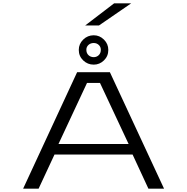

<svg xmlns="http://www.w3.org/2000/svg" viewBox="-20 -1134 1126 1154"><path d="M966 0H872L777 -205H307.5L212 0H119L443.5 -700H640.5ZM503 -635.5 331.5 -268.5H753L581 -635.5ZM543.5 -745.5Q506.5 -745.5 480 -771Q453.5 -796.5 453.5 -834Q453.5 -870 480 -896Q506.5 -922 543.5 -922Q578.5 -922 604.8 -896Q631 -870 631 -834Q631 -796.5 604.8 -771Q578.5 -745.5 543.5 -745.5ZM543.5 -790.5Q561 -790.5 573.5 -802.5Q586 -814.5 586 -835Q586 -852.5 573.5 -864Q561 -875.5 543.5 -875.5Q524.5 -875.5 511.8 -864Q499 -852.5 499 -835Q499 -814.5 511.8 -802.5Q524.5 -790.5 543.5 -790.5ZM575 -981H492L666 -1114H768.5Z"/></svg>

Font: Trispace Expanded Light
Style: Regular
Weight: 300
Width: 7
Designer: Tyler Finck
Foundry: Etcetera Type Company
Version: Version 1.210; ttfautohint (v1.8.3)